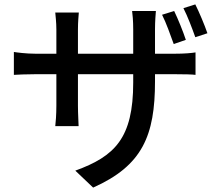

<svg xmlns="http://www.w3.org/2000/svg" viewBox="-20 -785 996 872"><path d="M142 -448H236V-305C236 -266 233 -226 231 -212H337C337 -226 334 -267 334 -305V-448H585V-410C585 -157 501 -75 322 -10L403 67C627 -33 684 -169 684 -416V-448H773C819 -448 854 -447 868 -445V-547C850 -544 819 -541 772 -541H684V-652C684 -690 687 -721 688 -735H580C582 -722 585 -690 585 -652V-541H334V-651C334 -686 337 -715 338 -728H231C232 -715 236 -684 236 -651V-541H142C98 -541 55 -547 43 -549V-445C59 -446 98 -448 142 -448ZM769 -585 824 -604C812 -641 788 -700 771 -735L716 -718C735 -681 754 -626 769 -585ZM867 -616 922 -634C909 -672 885 -729 867 -765L813 -748C832 -711 852 -658 867 -616Z"/></svg>

Font: Kinto Sans Med
Style: Regular
Weight: 500
Designer: Authors: Ryoko NISHIZUKA  (kana & ideographs); Paul D. Hunt (Latin, Greek & Cyrillic); Wenlong ZHANG  (bopomofo); Sandol
Foundry: Adobe Systems Incorporated, ookami Inc.
Version: Version 0.001